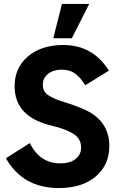

<svg xmlns="http://www.w3.org/2000/svg" viewBox="-20 -940 596 973"><path d="M250 -746 294 -920H432L344 -746ZM278 13Q96 13 10 -138L131 -215Q182 -112 286 -112Q334 -112 362.5 -134Q391 -156 391 -192Q391 -217 379.5 -235.5Q368 -254 342 -267.5Q316 -281 293.5 -288.5Q271 -296 231 -306Q54 -352 54 -503Q54 -597 122 -654.5Q190 -712 301 -712Q450 -712 532 -582L412 -508Q386 -550 359 -568.5Q332 -587 294 -587Q251 -587 224 -566Q197 -545 197 -510Q197 -491 205 -477.5Q213 -464 231 -453.5Q249 -443 264 -437Q279 -431 308 -422Q402 -392 439 -369Q534 -311 534 -200Q534 -104 465 -45.5Q396 13 278 13Z"/></svg>

Font: Cal Sans
Style: Regular
Weight: 400
Designer: Designer Mark Davis DBA MarkFonts
Foundry: Designer Mark Davis DBA MarkFonts
Version: Version 1.000